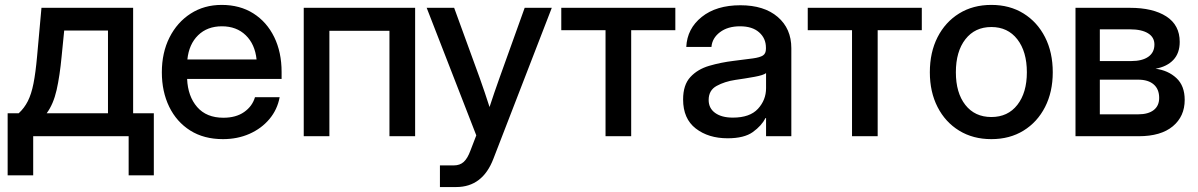

<svg xmlns="http://www.w3.org/2000/svg" viewBox="-20 -547 4810 771"><path d="M10.7 157.2V-92.3H55.2Q77.6 -112.8 91.8 -140.9Q106 -168.9 114.5 -211.9Q123 -254.9 128.9 -320.8L146.5 -515.6H514.6V-92.3H597.7V157.2H496.6V0H113.3V157.2ZM167.5 -92.3H413.6V-424.3H237.8L227.5 -320.8Q220.2 -242.7 207.3 -185.5Q194.3 -128.4 167.5 -92.3Z M875.5 11.7Q798.8 11.7 743.9 -22.9Q689 -57.6 659.4 -118.4Q629.9 -179.2 629.9 -256.8Q629.9 -335.4 660.6 -396.5Q691.4 -457.5 745.6 -492.4Q799.8 -527.3 870.1 -527.3Q943.4 -527.3 997.3 -493.2Q1051.3 -459 1081.1 -398.2Q1110.8 -337.4 1110.8 -257.8V-230H731.4Q734.4 -160.2 771.7 -117.2Q809.1 -74.2 877 -74.2Q927.7 -74.2 960.4 -97.2Q993.2 -120.1 1003.9 -156.7H1103Q1093.8 -106.9 1061.8 -68.8Q1029.8 -30.8 981.7 -9.5Q933.6 11.7 875.5 11.7ZM732.4 -308.1H1010.3Q1003.9 -369.6 966.8 -405.5Q929.7 -441.4 871.1 -441.4Q812.5 -441.4 775.6 -405.5Q738.8 -369.6 732.4 -308.1Z M1647 -515.6V0H1543.9V-423.3H1302.7V0H1199.7V-515.6Z M1746.6 204.1V117.2H1802.2Q1826.7 117.2 1842 103.3Q1857.4 89.4 1869.1 57.6L1892.6 -3.4L1693.4 -515.6H1803.7L1906.7 -232.9Q1917 -204.1 1926.8 -175Q1936.5 -146 1945.8 -117.2Q1955.1 -146 1965.1 -175Q1975.1 -204.1 1985.4 -232.9L2086.9 -515.6H2195.8L1961.4 90.3Q1918 204.1 1812 204.1Z M2411.6 0V-425.8H2233.9V-515.6H2691.9V-425.8H2514.6V0Z M2901.9 8.3Q2824.7 8.3 2773.9 -31Q2723.1 -70.3 2723.1 -147.5Q2723.1 -206.1 2752.2 -237.5Q2781.2 -269 2827.9 -282.7Q2874.5 -296.4 2926.8 -302.7Q2975.1 -308.6 3003.4 -312.5Q3031.7 -316.4 3043.7 -324.2Q3055.7 -332 3055.7 -351.1V-355.5Q3055.7 -393.1 3028.3 -417.2Q3001 -441.4 2951.7 -441.4Q2902.3 -441.4 2871.1 -417.7Q2839.8 -394 2836.9 -358.4H2735.8Q2739.3 -432.1 2797.9 -479Q2856.4 -525.9 2953.1 -525.9Q3048.3 -525.9 3103 -479Q3157.7 -432.1 3157.7 -353.5V0H3056.2V-73.2H3054.2Q3038.1 -42 3003.2 -16.8Q2968.3 8.3 2901.9 8.3ZM2922.9 -74.7Q2991.2 -74.7 3023.7 -110.1Q3056.2 -145.5 3056.2 -192.9V-253.4Q3045.9 -245.1 3009.8 -238.5Q2973.6 -231.9 2932.6 -226.1Q2890.1 -219.7 2857.9 -202.1Q2825.7 -184.6 2825.7 -145.5Q2825.7 -112.3 2851.8 -93.5Q2877.9 -74.7 2922.9 -74.7Z M3401.4 0V-425.8H3223.6V-515.6H3681.6V-425.8H3504.4V0Z M3960.9 11.7Q3887.2 11.7 3831.5 -22.5Q3775.9 -56.6 3744.9 -117.2Q3713.9 -177.7 3713.9 -256.8Q3713.9 -336.9 3744.9 -397.7Q3775.9 -458.5 3831.5 -492.9Q3887.2 -527.3 3960.9 -527.3Q4034.7 -527.3 4090.1 -492.9Q4145.5 -458.5 4176.5 -397.7Q4207.5 -336.9 4207.5 -256.8Q4207.5 -177.7 4176.5 -117.2Q4145.5 -56.6 4090.1 -22.5Q4034.7 11.7 3960.9 11.7ZM3960.9 -77.1Q4027.3 -77.1 4065.4 -126Q4103.5 -174.8 4103.5 -256.8Q4103.5 -339.8 4065.2 -389.2Q4026.9 -438.5 3960.9 -438.5Q3895 -438.5 3856.7 -389.4Q3818.4 -340.3 3818.4 -256.8Q3818.4 -174.3 3856.4 -125.7Q3894.5 -77.1 3960.9 -77.1Z M4298.8 0V-515.6H4517.6Q4609.9 -515.6 4663.6 -481Q4717.3 -446.3 4717.3 -378.9Q4717.3 -333.5 4691.7 -306.4Q4666 -279.3 4620.1 -271Q4670.4 -264.6 4703.9 -233.6Q4737.3 -202.6 4737.3 -146Q4737.3 -79.6 4689.5 -39.8Q4641.6 0 4552.7 0ZM4396.5 -87.9H4550.3Q4590.8 -87.9 4612.8 -105Q4634.8 -122.1 4634.8 -153.8Q4634.8 -189 4612.8 -208Q4590.8 -227.1 4550.3 -227.1H4396.5ZM4396.5 -301.8H4522Q4566.9 -301.8 4591.3 -319.1Q4615.7 -336.4 4615.7 -368.2Q4615.7 -397.5 4590.1 -413.3Q4564.5 -429.2 4517.6 -429.2H4396.5Z"/></svg>

Font: Inter Display Medium
Style: Regular
Weight: 500
Designer: Rasmus Andersson
Foundry: rsms
Version: Version 4.001;git-9221beed3